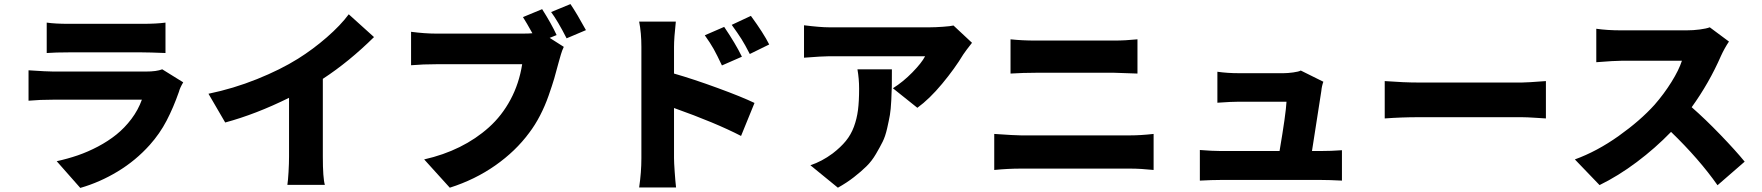

<svg xmlns="http://www.w3.org/2000/svg" viewBox="-20 -857 8644 942"><path d="M775.9 -517 878.9 -453.1Q862.2 -424.7 858 -407Q830.6 -328.8 797.4 -265.1Q764.2 -201.3 714.8 -146Q646 -69.2 557.7 -15.8Q469.5 37.6 373.9 65L258.2 -66.1Q311.8 -77.8 361.5 -94.8Q411.2 -111.9 460.9 -138.1Q510.7 -164.4 551.1 -196.9Q591.6 -229.4 624.8 -273.4Q658 -317.5 676.1 -367.9H241.1Q174.7 -367.9 120 -362.9V-512.1Q211.3 -506 241.1 -506H696Q748.6 -506 775.9 -517ZM209.2 -596.9V-746.1Q250.7 -740.1 316.1 -740.1H679Q748.6 -740.1 791.9 -746.1V-596.9Q710.9 -600.1 676.8 -600.1H316.1Q252.8 -600.1 209.2 -596.9Z M1563.9 -470.2V-89.1Q1563.9 17 1573.9 50.1H1389.9Q1393.1 30.2 1395.6 -12.6Q1398.1 -55.4 1398.1 -89.1V-377.1Q1235.1 -296.5 1084.9 -256L1002.8 -397Q1125 -422.2 1240.8 -468.8Q1356.5 -515.3 1442.1 -568.9Q1515.3 -614.7 1583.3 -673.8Q1651.3 -733 1691.1 -786.9L1815 -675.1Q1691.8 -553.6 1563.9 -470.2Z M2710.9 -685 2676.8 -671.2 2746.1 -627.1Q2742.2 -619.7 2738.1 -608.5Q2734 -597.3 2731.9 -589.8Q2729.8 -582.4 2725.7 -568Q2721.6 -553.6 2720.9 -551.1Q2708.8 -504.6 2699.2 -471.9Q2689.6 -439.3 2671.7 -388.1Q2653.8 -337 2629.6 -290.3Q2605.5 -243.6 2576 -204.9Q2509.9 -115.4 2410.3 -45.5Q2310.7 24.5 2186.8 63.9L2061.1 -74.9Q2155.5 -96.2 2235.3 -135.7Q2315 -175.1 2378.7 -232.2Q2442.5 -289.4 2484.7 -368.3Q2527 -447.1 2541.9 -541.9H2121.1Q2054.7 -541.9 1996.8 -536.9V-701Q2064.6 -692.1 2121.1 -692.1H2543Q2576.7 -692.1 2592 -693.9Q2562.9 -746.4 2545.8 -773.1L2639.9 -812.1Q2686.1 -739.3 2710.9 -685ZM2683.9 -797.9 2778.8 -837Q2810.7 -789.8 2854.8 -709.2L2759.9 -669Q2715.9 -755.3 2683.9 -797.9Z M3115.8 62.9Q3126.8 -11.7 3126.8 -81V-627.1Q3126.8 -695.3 3115.8 -751.1H3295.8Q3286.9 -669.4 3286.9 -627.1V-496.1Q3382.1 -468.8 3501.1 -425.2Q3620 -381.7 3681.8 -351.9L3615.8 -190Q3490.8 -254.6 3286.9 -327.1V-81Q3286.9 -61.1 3290.1 -14.9Q3293.3 31.2 3296.9 62.9ZM3437.9 -683.9 3533 -725.1Q3588.8 -642.8 3620 -578.8L3522 -535.9Q3497.9 -587 3481.4 -616.7Q3464.8 -646.3 3437.9 -683.9ZM3570 -735.1 3664.1 -779.1Q3726.6 -693.5 3753.9 -638.8L3658.7 -592Q3634.9 -638.5 3617.7 -665.7Q3600.5 -692.8 3570 -735.1Z M4186.8 -517H4355.8Q4355.8 -513.5 4355.8 -506.7Q4355.8 -458.1 4355.5 -433.4Q4355.1 -408.7 4352.8 -363.8Q4350.5 -318.9 4346.1 -293.1Q4341.6 -267.4 4332.6 -227.5Q4323.5 -187.5 4310.5 -161.6Q4297.6 -135.7 4277.5 -101.4Q4257.5 -67.1 4231.4 -41.4Q4205.3 -15.6 4169.7 12.1Q4134.2 39.8 4090.9 63.9L3956 -46.2Q4012.4 -65 4065 -104Q4104.8 -134.6 4130 -165.5Q4155.2 -196.4 4169.6 -235.3Q4183.9 -274.1 4189.5 -317.3Q4195 -360.4 4195 -421.9Q4195 -470.9 4186.8 -517ZM4658 -731.9 4748.9 -647Q4718.8 -609 4706 -589.8Q4664.8 -521.3 4602.5 -446.2Q4540.1 -371.1 4480.8 -328.1L4360.8 -424Q4410.9 -455.3 4456.3 -501.8Q4501.8 -548.3 4518.8 -581H4046.9Q4015.6 -581 3924.7 -573.9V-733Q4005 -723 4046.9 -723H4543Q4568.5 -723 4606.4 -725.7Q4644.2 -728.3 4658 -731.9Z M4858 -23.1V-199.9Q4960.2 -192.8 4989 -192.8H5524.9Q5576 -192.8 5639.9 -199.9V-23.1Q5576 -29.8 5524.9 -29.8H4989Q4925.4 -29.8 4858 -23.1ZM4937.9 -496.1V-664.1Q4995 -658 5059.7 -658H5447.8Q5501.1 -658 5560.7 -664.1V-496.1Q5453.8 -500 5447.8 -500H5060.7Q5000.4 -500 4937.9 -496.1Z M5866.8 -121.1Q5929.7 -116.1 5968.7 -116.1H6257.8Q6288.7 -296.9 6291.9 -358H6058.9Q6022.4 -358 5952.8 -353V-505Q6001.8 -497.9 6057.9 -497.9H6277.7Q6297.2 -497.9 6324.8 -501.6Q6352.3 -505.3 6361.9 -511L6472.7 -456Q6464.8 -434.3 6462.7 -410.2Q6440.3 -267 6416.9 -116.1H6459.9Q6512.4 -116.1 6563.9 -120V29.1Q6501.1 25.9 6461.6 25.9H5968.7Q5926.8 25.9 5866.8 29.1Z M6773.8 -275.9V-459.2Q6868.6 -452.1 6939.6 -452.1H7446.7Q7471.2 -452.1 7564.6 -459.2V-275.9Q7563.9 -275.9 7517 -278.9Q7470.2 -282 7446.7 -282H6939.6Q6856.9 -282 6773.8 -275.9Z M8368.6 -723 8462.7 -653.1Q8440.7 -620.4 8423.7 -583.1Q8365.4 -449.6 8279.8 -331Q8345.5 -273.8 8421 -195.5Q8496.4 -117.2 8539.8 -63.9L8406.6 51.8Q8316.4 -76.7 8178.6 -209.9Q8101.2 -130 8010.3 -61.8Q7919.4 6.4 7827.8 51.1L7706.7 -74.9Q7815.3 -114.3 7921.5 -189.8Q8027.7 -265.3 8097.7 -343Q8144.2 -396.3 8180.6 -454.7Q8217 -513.1 8231.9 -558.9H7934.7Q7901.6 -558.9 7811.8 -551.8V-715.9Q7865.4 -708.1 7934.7 -708.1H8253.6Q8288.4 -708.1 8320 -712.4Q8351.6 -716.6 8368.6 -723Z"/></svg>

Font: Karasuma Gothic
Style: Black
Weight: 900
Designer: Rasmus Andersson / Ryoko Nishizuka
Foundry: Genbu
Version: Version 1.00